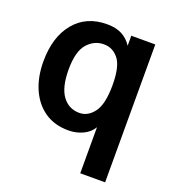

<svg xmlns="http://www.w3.org/2000/svg" viewBox="-121 -568 741 827"><g transform="rotate(20 250.0 -154.5)"><path d="M340 167V-44Q324 -17 293.5 -3Q263 11 228 11Q165 11 120 -19.5Q75 -50 50.5 -105Q26 -160 26 -232Q26 -344 80.5 -410Q135 -476 230 -476Q271 -476 298.5 -461.5Q326 -447 344 -419V-465H454V167ZM247 -76Q286 -76 313.5 -113Q341 -150 341 -237Q341 -323 314 -356.5Q287 -390 247 -390Q202 -390 171 -354.5Q140 -319 140 -236Q140 -155 169 -115.5Q198 -76 247 -76Z"/></g></svg>

Font: Ligconsolata
Style: Bold
Weight: 700
Monospace: yes
Designer: Raph Levien, Cyreal, Brenton Simpson
Foundry: Raph Levien, Cyreal, Google
Version: Version 3.001; ttfautohint (v1.8.2.53-6de2)